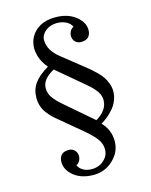

<svg xmlns="http://www.w3.org/2000/svg" viewBox="-136 -820 875 1116"><g transform="rotate(-15 301.0 -262.5)"><path d="M396 -653.8Q384.3 -676.3 360.6 -687.7Q336.9 -699.2 307.1 -699.2Q266.1 -699.2 238 -676Q210 -652.8 210 -622.1Q210 -560.5 275.9 -508.8L391.1 -417Q415.5 -397.9 429.7 -386Q443.8 -374 463.9 -354Q483.9 -334 494.6 -317.1Q505.4 -300.3 513.7 -278.1Q522 -255.9 522 -232.9Q522 -203.6 511 -176.5Q500 -149.4 481.7 -128.7Q463.4 -107.9 445.3 -93.3Q427.2 -78.6 407.2 -66.9Q455.1 -17.1 455.1 49.8Q455.1 114.3 405.5 161.6Q356 209 287.1 209Q214.8 209 169.4 172.9Q124 136.7 124 87.9Q124 62 138.4 46.4Q152.8 30.8 183.1 30.8Q204.1 30.8 218 45.2Q231.9 59.6 231.9 80.1Q231.9 96.2 224.1 109.6Q216.3 123 203.1 128.9Q226.1 173.8 287.1 173.8Q307.6 173.8 329.8 165Q352.1 156.2 370.1 134.3Q388.2 112.3 388.2 82Q388.2 47.9 367.4 19.8Q346.7 -8.3 305.2 -43.9L167 -159.2Q148.9 -173.8 136.2 -186.5Q123.5 -199.2 109.4 -218Q95.2 -236.8 87.6 -260Q80.1 -283.2 80.1 -309.1Q80.1 -359.4 107.2 -396.7Q134.3 -434.1 191.9 -467.8Q175.8 -486.8 164.6 -507.1Q153.3 -527.3 149.2 -544.4Q145 -561.5 143.6 -571Q142.1 -580.6 142.1 -587.9Q142.1 -651.9 186.5 -692.9Q231 -733.9 307.1 -733.9Q379.9 -733.9 427.5 -697.5Q475.1 -661.1 475.1 -612.8Q475.1 -586.9 460.7 -571.5Q446.3 -556.2 416 -556.2Q394.5 -556.2 380.9 -570.3Q367.2 -584.5 367.2 -605Q367.2 -621.1 375 -634.5Q382.8 -647.9 396 -653.8ZM365.2 -320.8 220.2 -442.9Q147 -403.8 147 -350.1Q147 -331.5 153.3 -314.7Q159.7 -297.9 173.6 -281.5Q187.5 -265.1 196.8 -256.3Q206.1 -247.6 225.1 -231L383.8 -94.2Q454.1 -136.2 454.1 -196.8Q454.1 -214.4 447.3 -231Q440.4 -247.6 426 -263.9Q411.6 -280.3 399.2 -291.7Q386.7 -303.2 365.2 -320.8Z"/></g></svg>

Font: Jacques Francois
Style: Regular
Weight: 400
Designer: Manvel Shmavonyan, Alexei Vanyashin
Foundry: Cyreal (www.cyreal.org)
Version: Version 1.003